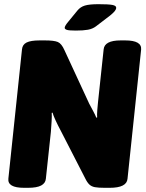

<svg xmlns="http://www.w3.org/2000/svg" viewBox="-20 -895 695 917"><path d="M95 2Q15 2 20 -42L85 -659Q87 -682 107 -692Q127 -702 169 -702H195Q238 -702 256 -694.5Q274 -687 288 -655L406 -400Q415 -383 425 -364.5Q435 -346 440 -333L444 -334Q443 -348 444.5 -367.5Q446 -387 448 -406L475 -659Q479 -702 556 -702H578Q658 -702 654 -658L589 -41Q585 2 504 2H480Q450 2 433.5 -1Q417 -4 406.5 -14Q396 -24 386 -45L270 -271Q256 -297 245 -321Q234 -345 231 -357L227 -356Q228 -342 226.5 -316Q225 -290 223 -265L199 -41Q197 -20 176.5 -9Q156 2 114 2ZM342 -749Q309 -749 299 -752.5Q289 -756 289 -762Q289 -771 305 -790L350 -845Q364 -862 385.5 -868.5Q407 -875 450 -875Q498 -875 516.5 -871.5Q535 -868 535 -858Q535 -851 528.5 -842.5Q522 -834 506 -821L438 -769Q422 -757 400 -753Q378 -749 342 -749Z"/></svg>

Font: Asap Semi Condensed Semi Condensed Black
Style: Italic
Weight: 900
Width: 4
Italic angle: -6°
Designer: Pablo Cosgaya
Foundry: Omnibus-Type
Version: Version 3.001; ttfautohint (v1.8.4.7-5d5b)